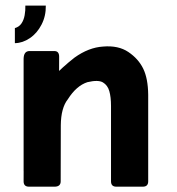

<svg xmlns="http://www.w3.org/2000/svg" viewBox="-20 -681 643 697"><path d="M34 -524.3V-579Q49.3 -583.3 57.8 -595.7Q66.3 -608 69.5 -625.8Q72.7 -643.7 72 -660.7H146.3Q147 -623 130.8 -591.7Q114.7 -560.3 88.3 -542.5Q62 -524.7 34 -524.3ZM65.7 -22.7 66.3 -222Q66.3 -273.7 100 -314Q163 -403.3 250.3 -471.7Q301.7 -508.7 354.3 -512Q409.7 -516.7 446 -492.2Q482.3 -467.7 499.8 -432Q517.3 -396.3 518 -337V-22.7Q518 -3.3 498.3 -3.3H402.3Q383 -3.3 383 -22.7V-296.3Q383 -329 376.8 -350.3Q370.7 -371.7 353.7 -381.8Q336.7 -392 297.3 -382.7Q257.3 -369.7 226.3 -320.7Q201.3 -289.3 200.7 -226L200.3 -22.7Q200.3 -4 179.3 -3.3H85.3Q65.7 -3.3 65.7 -22.7ZM193 -59.7H65.7V-467.7Q66.3 -495.7 87.3 -495.7H177.3Q194.7 -495.7 194.7 -475.3Z"/></svg>

Font: Vivano Light
Style: Regular
Weight: 300
Designer: Joe Prince, Josias Burgherr
Version: Version 2.064;September 19, 2022;FontCreator 14.0.0.2877 64-